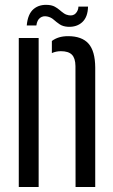

<svg xmlns="http://www.w3.org/2000/svg" viewBox="-20 -753 456 773"><path d="M55.6 0V-600H135.6V0ZM284.2 0 283.8 -487Q283.4 -518.8 269.5 -532.8Q255.6 -546.9 225.2 -546.9Q215.1 -546.9 205.9 -544.9Q196.8 -542.9 188.8 -539.3V-588Q201.7 -597.6 217.6 -602.5Q233.6 -607.4 254.2 -607.4Q309.6 -607.4 336.3 -577.4Q363 -547.4 363.4 -480.9V0ZM295.8 -726.4H334.4Q333.6 -684.6 311.4 -664Q289.2 -643.4 253.6 -645.1Q232.9 -646.4 219.8 -655.4Q206.7 -664.4 195.8 -674.1Q184.9 -683.7 169.8 -686.7Q153.4 -690.1 141.4 -681.1Q129.3 -672.1 126.4 -650.4H87.7Q91.7 -696.6 115.2 -716.5Q138.7 -736.4 175.7 -733Q190.1 -731.7 200.7 -726Q211.3 -720.2 219.8 -712.9Q228.3 -705.5 237.1 -699.4Q245.8 -693.3 256.8 -691.5Q275.1 -688.5 285.2 -699.6Q295.3 -710.8 295.8 -726.4Z"/></svg>

Font: Big Shoulders Stencil Text Thin
Style: Regular
Weight: 100
Designer: Patric King
Foundry: XO Type Co
Version: Version 2.001